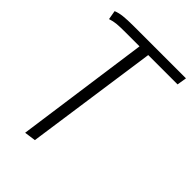

<svg xmlns="http://www.w3.org/2000/svg" viewBox="-214 -618 921 921"><g transform="rotate(45 246.0 -158.0)"><path d="M484 -474H285L189 199L131 207L226 -474H129Q91 -474 71 -472Q51 -470 30 -463L22 -509Q41 -517 67.5 -520Q94 -523 138 -523H492Z"/></g></svg>

Font: Fira Sans Light
Style: Italic
Weight: 300
Italic angle: -8°
Designer: bBox Type GmbH & Carrois Corporate GbR & Edenspiekermann AG
Foundry: bBox Type GmbH & Carrois Corporate GbR & Edenspiekermann AG
Version: Version 4.301